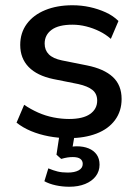

<svg xmlns="http://www.w3.org/2000/svg" viewBox="-20 -517 524 731"><path d="M242 9Q203 9 166 2Q129 -5 98 -18Q67 -31 43 -50L72 -118Q97 -101 125 -88.5Q153 -76 183.5 -70Q214 -64 243 -64Q296 -64 323 -83Q350 -102 350 -134Q350 -160 332 -174.5Q314 -189 278 -197L183 -216Q121 -229 89 -262Q57 -295 57 -346Q57 -392 82 -426Q107 -460 152 -478.5Q197 -497 256 -497Q290 -497 322 -490Q354 -483 382.5 -470Q411 -457 431 -437L402 -369Q383 -386 358.5 -398Q334 -410 308 -416.5Q282 -423 256 -423Q203 -423 176.5 -403.5Q150 -384 150 -351Q150 -326 166 -310Q182 -294 216 -287L311 -268Q376 -255 409.5 -224Q443 -193 443 -140Q443 -94 418 -60Q393 -26 347.5 -8.5Q302 9 242 9ZM244 194Q217 194 192 188.5Q167 183 149 173L164 124Q183 132 199.5 136Q216 140 238 140Q264 140 279.5 131.5Q295 123 295 107Q295 95 286 88Q277 81 257 81Q247 81 237 82.5Q227 84 213 88L195 72L209 -20H267L254 56L226 47Q238 44 250 42Q262 40 272 40Q298 40 317.5 48Q337 56 348 71.5Q359 87 359 110Q359 135 344.5 154Q330 173 304 183.5Q278 194 244 194Z"/></svg>

Font: Nunito Sans 12pt ExtraLight SemiBold
Style: Regular
Weight: 600
Version: Version 3.101;gftools[0.9.27]